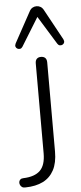

<svg xmlns="http://www.w3.org/2000/svg" viewBox="-121 -795 428 1019"><g transform="rotate(-5 93.5 -285.5)"><path d="M-27 191Q-39 192 -46 187Q-53 182 -56 174.5Q-59 167 -58 159.5Q-57 152 -51 146.5Q-45 141 -34 141Q26 139 55 110.5Q84 82 84 19V-460Q84 -476 92 -484Q100 -492 114 -492Q129 -492 137 -484Q145 -476 145 -460V15Q145 75 124.5 113.5Q104 152 66 171Q28 190 -27 191ZM241 -575Q246 -565 243.5 -557.5Q241 -550 234 -546.5Q227 -543 219.5 -544.5Q212 -546 207 -554L114 -705L21 -554Q16 -546 8.5 -544.5Q1 -543 -6 -546.5Q-13 -550 -15.5 -557.5Q-18 -565 -13 -575L75 -736Q82 -750 92 -756Q102 -762 114 -762Q126 -762 136 -756Q146 -750 153 -736Z"/></g></svg>

Font: Nunito ExtraLight Light
Style: Regular
Weight: 300
Version: Version 3.602